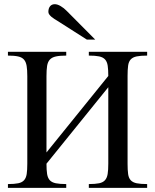

<svg xmlns="http://www.w3.org/2000/svg" viewBox="-20 -914 754 934"><path d="M412.1 0V-18.6Q443.4 -18.6 462.2 -22.5Q481 -26.4 490.7 -37.4Q500.5 -48.3 503.7 -67.6Q506.8 -86.9 506.8 -117.7V-489.7L206.1 -117.7Q206.1 -86.4 209.2 -67.1Q212.4 -47.9 222.4 -37.1Q232.4 -26.4 251.5 -22.5Q270.5 -18.6 302.2 -18.6V0H18.6V-18.6Q50.3 -18.6 68.8 -22.5Q87.4 -26.4 97.2 -37.4Q106.9 -48.3 109.9 -67.6Q112.8 -86.9 112.8 -117.7V-543.5Q112.8 -573.7 109.6 -593.3Q106.4 -612.8 96.7 -624Q86.9 -635.3 68.1 -639.4Q49.3 -643.6 18.6 -643.6V-662.1H302.2V-643.6Q271 -643.6 252 -639.4Q232.9 -635.3 222.7 -624.3Q212.4 -613.3 209.2 -593.8Q206.1 -574.2 206.1 -543.5V-172.4L506.8 -544.4Q506.8 -575.2 503.9 -594.5Q501 -613.8 491 -624.8Q481 -635.7 462.4 -639.6Q443.8 -643.6 412.1 -643.6V-662.1H695.8V-643.6Q663.6 -643.6 644.8 -639.6Q626 -635.7 616 -625Q606 -614.3 603.3 -595Q600.6 -575.7 600.6 -544.4V-117.7Q600.6 -86.4 603.3 -67.1Q606 -47.9 616 -37.1Q626 -26.4 644.8 -22.5Q663.6 -18.6 695.8 -18.6V0ZM402.8 -721.2 258.8 -813Q252.4 -816.9 244.9 -821.5Q237.3 -826.2 230.7 -831.8Q224.1 -837.4 219.7 -843.5Q215.3 -849.6 215.3 -856Q215.3 -873.5 223.6 -883.5Q231.9 -893.6 246.6 -893.6Q259.3 -893.6 275.1 -884.3Q291 -875 304.7 -860.8L443.4 -721.2Z"/></svg>

Font: Doulos SIL Compact
Style: Regular
Weight: 400
Designer: Walt Agee, Victor Gaultney, Peter Martin, Debbi Hosken
Foundry: SIL International
Version: Version 4.110; 2011; Maintenance release ; LnSpcTght